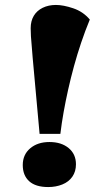

<svg xmlns="http://www.w3.org/2000/svg" viewBox="-20 -739 428 776"><path d="M112 -506Q110 -535 108 -555.5Q106 -576 105 -592.5Q104 -609 104 -625Q104 -654 116.5 -675Q129 -696 152.5 -707.5Q176 -719 206 -719Q236 -719 276 -705.5Q316 -692 343 -660Q324 -614 308 -566.5Q292 -519 279 -471.5Q266 -424 255.5 -377Q245 -330 237 -285Q229 -240 224 -198H140ZM72 -72Q72 -114 102 -139.5Q132 -165 180 -165Q228 -165 257.5 -140.5Q287 -116 287 -75Q287 -46 272.5 -25Q258 -4 232 6.5Q206 17 175 17Q124 17 98 -6.5Q72 -30 72 -72Z"/></svg>

Font: Literata 18pt Black
Style: Italic
Weight: 900
Italic angle: -2°
Designer: Latin by Veronika Burian and Jose Scaglione. Greek by Irene Vlachou. Cyrillic by Vera Evstafieva
Foundry: TypeTogether
Version: Version 3.103;gftools[0.9.29]